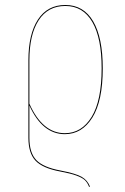

<svg xmlns="http://www.w3.org/2000/svg" viewBox="-20 -547 495 759"><path d="M218.8 127Q279.8 138.7 303 152.1Q326.2 165.5 335.9 190.9L332 191.4Q325.7 174.8 315.2 165Q304.7 155.3 282 147Q259.3 138.7 217.8 130.9Q148.9 118.2 120.6 88.4Q92.3 58.6 92.3 -2V-309.1Q92.3 -411.6 129.9 -469.5Q167.5 -527.3 238.3 -527.3Q310.5 -527.3 348.4 -462.6Q386.2 -397.9 386.2 -276.9Q386.2 -147.9 345.2 -82.3Q304.2 -16.6 236.3 -16.6Q147.5 -16.6 96.2 -129.9V-2Q96.2 57.1 123.5 85.7Q150.9 114.3 218.8 127ZM238.3 -523.4Q169.4 -523.4 132.8 -466.8Q96.2 -410.2 96.2 -308.6V-137.2Q147.9 -20.5 236.3 -20.5Q302.7 -20.5 342.3 -85Q381.8 -149.4 381.8 -276.9Q381.8 -396.5 345 -460Q308.1 -523.4 238.3 -523.4Z"/></svg>

Font: Fira Sans Compressed Four
Style: Regular
Weight: 100
Width: 1
Designer: Carrois Corporate & Edenspiekermann AG
Foundry: Carrois Corporate GbR & Edenspiekermann AG
Version: Version 4.203;PS 004.203;hotconv 1.0.88;makeotf.lib2.5.64775